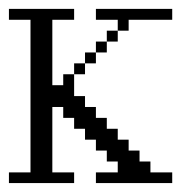

<svg xmlns="http://www.w3.org/2000/svg" viewBox="-20 -410 430 430"><path d="M146 -243.7V-268.1H170.4V-243.7ZM170.4 -268.1V-292.5H194.8V-268.1ZM194.8 -292.5V-316.9H219.2V-292.5ZM219.2 -316.9V-341.3H243.7V-316.9ZM0 0V-23.9H48.3V-365.7H0V-390.1H146V-365.7H97.2V-219.2H121.6V-243.7H146V-194.8H170.4V-170.4H194.8V-146H219.2V-121.6H243.7V-97.2H268.1V-72.8H292.5V-48.3H316.9V-23.9H365.7V0H194.8V-23.9H243.7V-48.3H219.2V-72.8H194.8V-97.2H170.4V-121.6H146V-146H121.6V-170.4H97.2V-23.9H146V0ZM243.7 -341.3V-365.7H194.8V-390.1H365.7V-365.7H268.1V-341.3Z"/></svg>

Font: FS Mondwest Regular
Style: Regular
Weight: 400
Designer: NZWStudios2024
Foundry: https://fontstruct.com
Version: Version 1.0